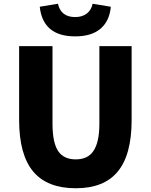

<svg xmlns="http://www.w3.org/2000/svg" viewBox="-20 -990 803 1024"><path d="M384 14Q233 14 158 -74Q82 -164 82 -350V-744H260V-331Q260 -228 291 -183Q321 -140 384 -140Q447 -140 477 -183Q510 -229 510 -331V-537V-744H682V-350Q682 -163 607 -74Q534 14 384 14ZM381 -796Q209 -796 192 -954L289 -970Q305 -899 381 -899Q418 -899 442.5 -917.5Q467 -936 474 -970L571 -954Q564 -877 515 -836Q467 -796 381 -796Z"/></svg>

Font: GenSekiGothic TW H
Style: Regular
Weight: 900
Version: Version 1.501;PS 1;hotconv 16.6.51;makeotf.lib2.5.65220